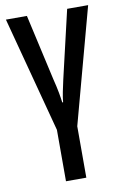

<svg xmlns="http://www.w3.org/2000/svg" viewBox="-88 -591 568 883"><g transform="rotate(-10 196.0 -150.0)"><path d="M242 240H147V0L4 -540H102L171 -233Q181 -193 186 -165.5Q191 -138 193 -120H197Q199 -142 204 -167Q209 -192 216 -223L290 -540H388L242 0Z"/></g></svg>

Font: Noto Sans ExtraCondensed Medium
Style: Regular
Weight: 500
Width: 2
Designer: Monotype Design Team
Foundry: Monotype Imaging Inc.
Version: Version 2.013; ttfautohint (v1.8.4.7-5d5b)